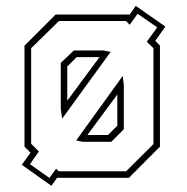

<svg xmlns="http://www.w3.org/2000/svg" viewBox="-20 -588 619 635"><path d="M150 26.5 52 -43 81 -83 61 -103V-437L164 -540H406.5H409L429 -568.5L527 -500L493.5 -453L509 -437V-103L406.5 0H169L167 2.5ZM269 -141.5H337L368 -172V-275.5ZM143.5 0.5 165.5 -30 174.5 -21.5H397L487.5 -111.5V-428.5L465.5 -450L500 -497.5L435 -542.5L409 -506L397 -518.5H175L83 -428.5V-112.5L108.5 -87L79 -45ZM253.5 -119 232 -123.5 386 -337 389.5 -307V-160.5L348 -119ZM185.5 -195.5 181 -228.5V-380L224 -421H322L346 -416.5ZM202.5 -255 309 -399H233.5L202.5 -368Z"/></svg>

Font: Tourney Thin ExtraLight
Style: Regular
Weight: 250
Version: Version 1.015